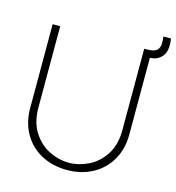

<svg xmlns="http://www.w3.org/2000/svg" viewBox="-119 -912 944 1029"><g transform="rotate(15 353.0 -397.5)"><path d="M70 -255V-720H112V-269Q112 -186 148.2 -131Q184.5 -76 238.2 -50.5Q292 -25 345 -25Q398 -25 451.8 -50.5Q505.5 -76 541.8 -131Q578 -186 578 -269V-720H620V-255Q620 -175.5 584.8 -114Q549.5 -52.5 487 -18.8Q424.5 15 345 15Q265.5 15 203 -18.5Q140.5 -52 105.2 -113.5Q70 -175 70 -255ZM672.5 -698Q655 -684.5 632.5 -682.2Q610 -680 578 -685V-720H588.5Q597.5 -720.5 607.8 -721Q618 -721.5 626 -723.5Q645.5 -728 653.8 -741Q662 -754 662.8 -770.5Q663.5 -787 660.5 -810H702.5Q708.5 -773 702.8 -744.8Q697 -716.5 672.5 -698Z"/></g></svg>

Font: Tap Sans
Style: Regular
Weight: 400
Designer: Tap Payments
Foundry: Tap Payments
Version: Version 1.001;Glyphs 3.1.2 (3151)